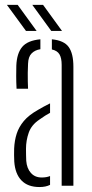

<svg xmlns="http://www.w3.org/2000/svg" viewBox="-20 -768 381 794"><path d="M39 -100Q38.5 -115 38.2 -126.8Q38 -138.5 38.5 -153.5Q40 -187 49 -215Q58 -243 78.5 -267.5Q99 -292 137 -313.5Q148 -320 160.8 -327Q173.5 -334 187 -340.5V-301.5Q177.5 -296.5 166.5 -289.5Q155.5 -282.5 143 -273.5Q110 -251.5 98.8 -219.2Q87.5 -187 87.5 -152.5Q87.5 -138.5 87.8 -125.8Q88 -113 88.5 -103Q91 -71.5 107.8 -52.8Q124.5 -34 152.5 -34Q172.5 -34 187 -40V-3.5Q169 5.5 143.5 5.5Q95 5.5 68.8 -21.8Q42.5 -49 39 -100ZM48.5 -401Q47 -429 47 -452.5Q47 -476 47.5 -496.5Q49.5 -547.5 71.8 -574Q94 -600.5 147 -605.5V-564.5Q124.5 -561 110.8 -547.2Q97 -533.5 96 -504.5Q95 -486 94.8 -466.8Q94.5 -447.5 95 -430.5Q95.5 -413.5 96 -401ZM235 0V-499.5Q235 -528 226 -543.2Q217 -558.5 194.5 -563.5V-605.5Q245 -600.5 264.2 -573.5Q283.5 -546.5 283.5 -492V0ZM87.5 -640 8.5 -748H53L131.5 -640ZM192 -640 113.5 -748H158L236.5 -640Z"/></svg>

Font: Big Shoulders Stencil Text Thin ExtraLight
Style: Regular
Weight: 250
Version: Version 2.001